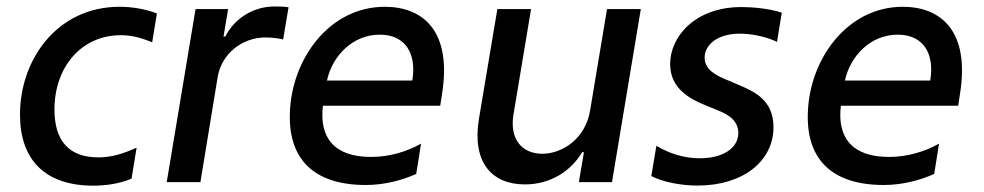

<svg xmlns="http://www.w3.org/2000/svg" viewBox="-20 -574 3102 605"><path d="M274.1 11C307.5 11 352.3 6.7 394.5 -11L410.5 -108.7C366.8 -88.8 330.3 -78.1 289.8 -78.1C197.1 -78.1 151.6 -130.7 151.6 -228.7C151.6 -362.2 235.8 -463.1 360.8 -463.1C393.1 -463.1 421.5 -456.3 459.5 -440.7L474.4 -531.6C439.3 -545.1 398.4 -552.6 356.5 -552.6C160.2 -552.6 43 -386.4 43 -213.1C43 -73.9 118.3 11 274.1 11Z M505.3 0H611.5L666.2 -333.1C679 -404.5 742.2 -456 817.1 -456C839.5 -456 864 -452.1 872.2 -449.6L889.2 -551.1C878.2 -553.3 858 -553.6 844.5 -553.6C780.5 -553.6 719.1 -517.4 690 -458.8H684.3L698.9 -545.5H596.2Z M1192.5 -552.6C1017 -552.6 899.1 -387.4 893.5 -219.5C887.8 -77.4 963.8 8.9 1132.5 8.9C1191.8 8.9 1246.8 -6 1291.5 -25.9L1306.8 -121.4C1263.1 -96.6 1207.7 -79.5 1149.1 -79.5C1033.4 -79.5 985.4 -139.9 997.5 -240.8H1367.2L1372.9 -278.4C1404.5 -475.5 1313.6 -552.6 1192.5 -552.6ZM1279.1 -320.3H1010.3C1027 -397.4 1090.6 -464.8 1176.8 -464.8C1258.5 -464.8 1293.3 -403.8 1279.1 -320.3Z M1839.5 -226.2C1824.2 -133.5 1748.6 -89.5 1688.9 -89.5C1623.2 -89.5 1585.9 -137.1 1597.7 -211.3L1653.4 -545.5H1547.2L1489 -198.5C1467 -63.2 1529.1 7.1 1633.9 7.1C1715.9 7.1 1780.2 -36.2 1814.3 -94.5H1820L1804 0H1908.4L1999.3 -545.5H1892.8Z M2178.3 10.7C2322.1 10.7 2417.3 -66.8 2417.3 -173.3C2417.3 -258.2 2356.9 -285.2 2311.8 -304.7L2264.2 -324.9C2237.9 -336.3 2200.3 -353.7 2200.3 -392.4C2200.3 -432.9 2241.1 -468 2311.1 -468C2352.3 -468 2400.6 -456.3 2428.3 -441.8L2443.5 -534.1C2405.5 -546.9 2352.3 -551.8 2316.4 -551.8C2169.7 -551.8 2091.6 -458.1 2091.6 -372.2C2091.6 -291.2 2160.5 -260.3 2198.9 -244L2245.4 -224.8C2265.3 -216.6 2306.5 -198.9 2306.5 -155.2C2306.5 -108 2259.2 -75.3 2185.4 -75.3C2136.4 -75.3 2090.9 -89.1 2048.3 -114.7L2032.3 -19.2C2068.9 -0.4 2125.4 10.7 2178.3 10.7Z M2824.6 -552.6C2649.1 -552.6 2531.2 -387.4 2525.6 -219.5C2519.9 -77.4 2595.9 8.9 2764.6 8.9C2823.9 8.9 2878.9 -6 2923.7 -25.9L2938.9 -121.4C2895.2 -96.6 2839.8 -79.5 2781.2 -79.5C2665.5 -79.5 2617.5 -139.9 2629.6 -240.8H2999.3L3005 -278.4C3036.6 -475.5 2945.7 -552.6 2824.6 -552.6ZM2911.2 -320.3H2642.4C2659.1 -397.4 2722.7 -464.8 2808.9 -464.8C2890.6 -464.8 2925.4 -403.8 2911.2 -320.3Z"/></svg>

Font: TID UI Medium
Style: Italic
Weight: 500
Italic angle: -9.39999°
Designer: The TID Project Authors
Foundry: Bakken & Bæck
Version: Version 1.001;hotconv 1.0.109;makeotfexe 2.5.65596